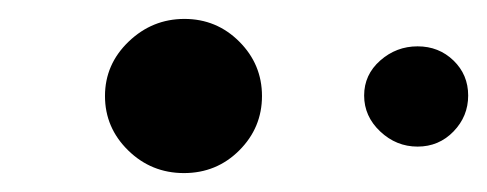

<svg xmlns="http://www.w3.org/2000/svg" viewBox="-20 -811 515 203"><path d="M116 -767Q141 -791 175 -791Q209 -791 233 -767Q257 -743 257 -709.5Q257 -676 233 -652Q209 -628 174.5 -628Q140 -628 115.5 -652Q91 -676 91 -709.5Q91 -743 116 -767ZM475 -710Q475 -688 459.5 -672Q444 -656 421.5 -656Q399 -656 382 -672Q365 -688 365 -710Q365 -732 382 -747Q399 -762 421.5 -762Q444 -762 459.5 -747Q475 -732 475 -710Z"/></svg>

Font: Tillana
Style: Bold
Weight: 700
Designer: Lipi Raval (Devanagari, Latin), Jonny Pinhorn (Latin)
Foundry: Indian Type Foundry
Version: Version 2.002;PS 1.0;hotconv 1.0.79;makeotf.lib2.5.61930; tt